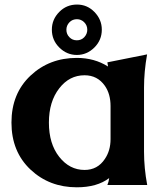

<svg xmlns="http://www.w3.org/2000/svg" viewBox="-20 -796 718 826"><path d="M310.5 -622.6Q329.6 -622.6 342.3 -635.7Q355.5 -649.9 355.5 -668Q355.5 -687 342.3 -700.2Q329.1 -713.4 311 -713.4Q291.5 -713.4 278.8 -700.2Q265.6 -686.5 265.6 -668Q265.6 -648.9 278.8 -635.7Q291.5 -622.6 310.5 -622.6ZM311.5 -776.4Q355 -776.4 386.2 -744.6Q418 -711.9 418 -668.5Q418 -623.5 386.2 -591.8Q354 -559.6 310.5 -559.6Q267.1 -559.6 234.9 -591.8Q203.1 -623.5 203.1 -668.5Q203.1 -712.4 234.9 -744.6Q266.1 -776.4 311.5 -776.4ZM613.3 0H441.9Q447.8 -13.7 449.7 -29.8Q397.5 9.8 310.5 9.8Q192.4 9.8 111.3 -66.4Q29.3 -143.6 29.3 -268.6Q29.3 -393.6 111.3 -470.7Q192.4 -546.9 310.5 -546.9Q386.2 -546.9 444.8 -509.8Q443.4 -518.6 441.9 -527.8L612.8 -562Q599.6 -487.8 599.6 -419.4V-143.6Q599.6 -73.2 613.3 0ZM343.8 -64.9Q399.9 -64.9 431.2 -112.3Q455.6 -148.4 455.6 -197.3V-339.8Q455.6 -391.6 431.2 -426.8Q399.4 -472.2 343.8 -472.2Q278.3 -472.2 234.9 -416Q190.4 -358.9 190.4 -268.6Q190.4 -177.2 234.9 -121.1Q279.3 -64.9 343.8 -64.9Z"/></svg>

Font: Classica
Style: Bold
Weight: 700
Designer: Wojciech Kalinowski "wmk69" (wmk69@o2.pl)
Foundry: Wojciech Kalinowski "wmk69" (wmk69@o2.pl)
Version: Version 2.1.1; 2021-05-14